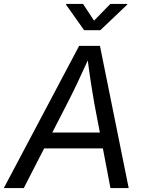

<svg xmlns="http://www.w3.org/2000/svg" viewBox="-41 -962 748 982"><path d="M-21.5 0 363.8 -727.5H470.2L617.2 0H523.9L441.4 -432.6Q435.1 -468.3 425.3 -530Q415.5 -591.8 403.8 -684.1H422.4Q382.3 -595.7 353 -534.2Q323.7 -472.7 302.7 -432.6L80.6 0ZM145.5 -203.1 158.7 -284.2H530.8L517.6 -203.1ZM383.8 -941.9 439.9 -856.4 523.4 -941.9H610.4L609.4 -938L472.2 -807.6H389.2L296.9 -938L297.4 -941.9Z"/></svg>

Font: Inter 16pt
Style: Italic
Weight: 400
Italic angle: -9.3988°
Version: Version 4.001;git-66647c0bb